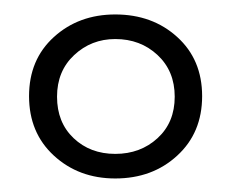

<svg xmlns="http://www.w3.org/2000/svg" viewBox="-20 -668 326 271"><path d="M142.7 -416.1Q91.1 -416.1 56 -448.4Q21 -480.6 21 -532.3Q21 -583.9 56 -615.7Q91.1 -647.6 142.7 -647.6Q195.2 -647.6 230.2 -615.7Q265.3 -583.9 265.3 -532.3Q265.3 -480.6 230.2 -448.4Q195.2 -416.1 142.7 -416.1ZM142.7 -450.8Q178.2 -450.8 202.4 -473Q226.6 -495.2 226.6 -531.5Q226.6 -567.7 202.4 -590.3Q178.2 -612.9 142.7 -612.9Q108.9 -612.9 84.7 -590.3Q60.5 -567.7 60.5 -531.5Q60.5 -495.2 83.9 -473Q107.3 -450.8 142.7 -450.8Z"/></svg>

Font: Playfair 9pt
Style: Bold
Weight: 700
Designer: Claus Eggers Sørensen
Foundry: Claus Eggers Sørensen
Version: Version 2.203